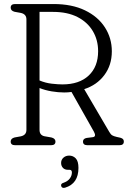

<svg xmlns="http://www.w3.org/2000/svg" viewBox="-20 -720 638 952"><path d="M534.5 -465.5Q534.5 -397 497.2 -347.5Q460 -298 397.5 -278L521.5 -66.5Q528.5 -54 536 -49.2Q543.5 -44.5 559 -41Q580 -37.5 587 -32.5Q594 -27.5 594 -18Q594 0 572 0H413.5Q391.5 0 391.5 -18Q391.5 -32.5 409.5 -36L441 -40Q458.5 -43 446 -66.5L334.5 -264Q317 -261.5 298.5 -261.5Q269 -261.5 236.2 -267Q203.5 -272.5 176 -283.5V-76Q176 -50 200 -44.5L234.5 -38.5Q255 -33.5 255 -18Q255 0 233 0H55Q33 0 33 -18Q33 -33.5 52.5 -38.5L83 -44Q111 -50 111 -76V-624Q111 -650 83 -656L52.5 -661.5Q33 -666.5 33 -682Q33 -700 55 -700H245.5Q336.5 -700 401.2 -668.8Q466 -637.5 500.2 -584.2Q534.5 -531 534.5 -465.5ZM176 -661V-321Q205.5 -308.5 237 -305Q268.5 -301.5 289.5 -301.5Q373 -301.5 419.8 -345.5Q466.5 -389.5 466.5 -466Q466.5 -522 440 -566.2Q413.5 -610.5 363.8 -635.8Q314 -661 243.5 -661ZM317.5 122Q301 122 292 112.2Q283 102.5 283 88Q283 72 294.5 61.8Q306 51.5 323 51.5Q342.5 51.5 355.8 65.5Q369 79.5 369 112.5Q369 190.5 303 210.5Q288 215 283.5 203Q280 190.5 294.5 186.5Q316 179 326.2 165Q336.5 151 336.5 135Q336.5 122 325 122Z"/></svg>

Font: Fraunces 144pt SuperSoft Light
Style: Regular
Weight: 300
Version: Version 1.000;[0bf87f6ff]